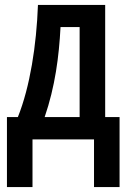

<svg xmlns="http://www.w3.org/2000/svg" viewBox="-20 -562 518 774"><path d="M404 -542H133C127 -379 101 -212 52 -90H8V192H111V0H359V192H462V-90H404ZM301 -453V-90H160C202 -212 218 -335 224 -453Z"/></svg>

Font: Noto Sans Display Condensed Medium
Style: Regular
Weight: 500
Width: 3
Designer: Monotype Design Team
Foundry: Monotype Imaging Inc.
Version: Version 1.900